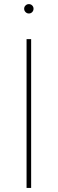

<svg xmlns="http://www.w3.org/2000/svg" viewBox="-20 -919 282 939"><path d="M132.3 -727.5V0H109.9V-727.5ZM121.1 -853Q111.8 -853 105 -859.9Q98.1 -866.7 98.1 -876.5Q98.1 -885.7 105 -892.3Q111.8 -898.9 121.1 -898.9Q130.9 -898.9 137.5 -892.3Q144 -885.7 144 -876.5Q144 -866.7 137.5 -859.9Q130.9 -853 121.1 -853Z"/></svg>

Font: Inter 16pt Thin
Style: Regular
Weight: 250
Version: Version 4.001;git-66647c0bb